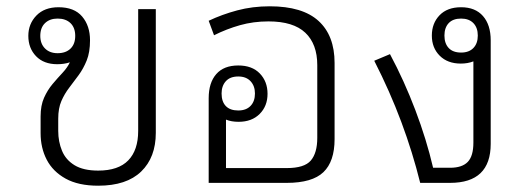

<svg xmlns="http://www.w3.org/2000/svg" viewBox="-20 -581 1668 610"><path d="M292 9Q229 9 188.5 -13.5Q148 -36 128.5 -73.5Q109 -111 109 -158V-211Q109 -246 120 -270.5Q131 -295 147 -314Q163 -333 178.5 -349.5Q194 -366 202 -383Q184 -377 162 -377Q119 -377 94.5 -402.5Q70 -428 70 -467Q70 -505 95.5 -531.5Q121 -558 166 -558Q216 -558 241 -528.5Q266 -499 266 -453Q266 -415 255.5 -389Q245 -363 230 -342.5Q215 -322 200 -302.5Q185 -283 175 -260Q165 -237 165 -204V-165Q165 -131 177 -102Q189 -73 217 -56Q245 -39 292 -39Q356 -39 387.5 -71.5Q419 -104 419 -165V-552H475V-159Q475 -81 428.5 -36Q382 9 292 9ZM163 -412Q189 -412 204 -426.5Q219 -441 219 -467Q219 -493 204 -507.5Q189 -522 163 -522Q138 -522 123 -507.5Q108 -493 108 -467Q108 -442 123 -427Q138 -412 163 -412Z M1043 -381V-139Q1043 -68 1007.5 -34Q972 0 891 0H643V-269Q643 -318 667 -345.5Q691 -373 737 -373Q781 -373 805.5 -347.5Q830 -322 830 -283Q830 -244 805 -219Q780 -194 738 -194Q715 -194 698 -201V-47H891Q947 -47 967.5 -71Q988 -95 988 -143V-374Q988 -441 950 -477Q912 -513 833 -513Q785 -513 742.5 -501Q700 -489 660 -469L643 -515Q685 -535 733.5 -548Q782 -561 837 -561Q941 -561 992 -514.5Q1043 -468 1043 -381ZM737 -230Q762 -230 776 -244.5Q790 -259 790 -284Q790 -308 776 -323Q762 -338 737 -338Q711 -338 697.5 -323Q684 -308 684 -284Q684 -258 697.5 -244Q711 -230 737 -230Z M1539 -124Q1539 0 1410 0H1315Q1291 -97 1255 -193.5Q1219 -290 1169 -388L1219 -409Q1264 -325 1299.5 -231.5Q1335 -138 1356 -48H1410Q1448 -48 1466 -66.5Q1484 -85 1484 -128V-386Q1466 -379 1444 -379Q1402 -379 1377 -404Q1352 -429 1352 -468Q1352 -507 1376.5 -532.5Q1401 -558 1445 -558Q1490 -558 1514.5 -530Q1539 -502 1539 -453ZM1445 -414Q1470 -414 1484 -428.5Q1498 -443 1498 -468Q1498 -493 1484 -507.5Q1470 -522 1445 -522Q1419 -522 1405.5 -507.5Q1392 -493 1392 -468Q1392 -443 1405.5 -428.5Q1419 -414 1445 -414Z"/></svg>

Font: Noto Sans Thai Looped Light
Style: Regular
Weight: 300
Designer: Sasikarn Vongin, Ben Mitchell
Foundry: The Fontpad Ltd
Version: Version 1.001; ttfautohint (v1.8.4.7-5d5b)